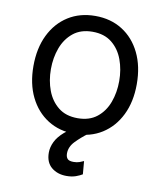

<svg xmlns="http://www.w3.org/2000/svg" viewBox="-85 -622 766 904"><g transform="rotate(10 298.0 -170.0)"><path d="M298.3 11.2Q224.6 11.2 168.9 -23.9Q113.3 -59.1 82.3 -122.3Q51.3 -185.5 51.3 -270Q51.3 -355.5 82.3 -418.9Q113.3 -482.4 168.9 -517.6Q224.6 -552.7 298.3 -552.7Q372.1 -552.7 427.7 -517.6Q483.4 -482.4 514.4 -418.7Q545.4 -355 545.4 -270Q545.4 -185.5 514.4 -122.3Q483.4 -59.1 427.7 -23.9Q372.1 11.2 298.3 11.2ZM298.3 -64Q354.5 -64 390.6 -92.8Q426.8 -121.6 444.1 -168.5Q461.4 -215.3 461.4 -270Q461.4 -324.7 444.1 -371.8Q426.8 -418.9 390.6 -448Q354.5 -477.1 298.3 -477.1Q242.2 -477.1 206.1 -448Q169.9 -418.9 152.3 -371.8Q134.8 -324.7 134.8 -270Q134.8 -215.3 152.3 -168.5Q169.9 -121.6 206.1 -92.8Q242.2 -64 298.3 -64ZM293.9 212.9Q250.5 212.9 221.9 189Q193.4 165 193.4 119.1Q193.4 92.8 206.1 66.7Q218.8 40.5 247.1 16.1Q275.4 -8.3 322.3 -29.8L360.8 0Q329.1 23.4 303.7 49.8Q278.3 76.2 278.3 107.9Q278.3 124 286.1 133.1Q293.9 142.1 315.4 142.1Q331.5 142.1 343.8 137.7Q356 133.3 363.8 129.4L369.1 191.9Q357.4 199.2 338.4 206.1Q319.3 212.9 293.9 212.9Z"/></g></svg>

Font: Sahel VF Regular
Style: Regular
Weight: 400
Foundry: Saber Rastikerdar (saber.rastikerdar@gmail.com)
Version: Version 3.4.0